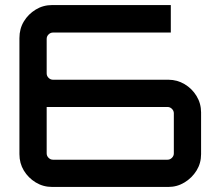

<svg xmlns="http://www.w3.org/2000/svg" viewBox="-20 -741 860 761"><path d="M187 0Q151 0 121.5 -18Q92 -36 74.5 -65Q57 -94 57 -130V-590Q57 -627 74.5 -656Q92 -685 121.5 -703Q151 -721 187 -721H657V-612H190Q180 -612 172.5 -604.5Q165 -597 165 -587V-450Q165 -440 172.5 -432.5Q180 -425 190 -425H647Q682 -425 711.5 -407.5Q741 -390 759 -360.5Q777 -331 777 -295V-130Q777 -94 759 -65Q741 -36 711.5 -18Q682 0 647 0H187ZM190 -108H644Q654 -108 661.5 -115.5Q669 -123 669 -133V-292Q669 -302 661.5 -309.5Q654 -317 644 -317H165V-133Q165 -123 172.5 -115.5Q180 -108 190 -108Z"/></svg>

Font: Orbitron Medium
Style: Regular
Weight: 500
Designer: Matt McInerney
Foundry: The League of Moveable Type
Version: Version 2.001